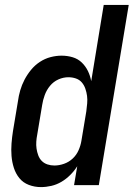

<svg xmlns="http://www.w3.org/2000/svg" viewBox="-20 -755 545 783"><path d="M147 8Q121 8 97.5 -1Q74 -10 59 -28.5Q44 -47 36.5 -70.5Q29 -94 27 -119Q25 -144 27 -170Q29 -196 33 -221L53 -341Q56 -364 62.5 -386.5Q69 -409 80 -430Q91 -451 106.5 -470Q122 -489 142.5 -502.5Q163 -516 186 -522Q209 -528 231 -528Q255 -528 276.5 -521.5Q298 -515 313.5 -500Q329 -485 338.5 -465.5Q348 -446 352 -424L403 -735H505L383 0H282L295 -77Q283 -58 266.5 -41.5Q250 -25 230.5 -13.5Q211 -2 189.5 3Q168 8 147 8ZM202 -80Q221 -80 241 -87Q261 -94 276.5 -108.5Q292 -123 300.5 -142.5Q309 -162 312 -181L332 -301Q334 -317 335.5 -333Q337 -349 335 -364Q333 -379 328 -393.5Q323 -408 313.5 -419Q304 -430 289.5 -435Q275 -440 259 -440Q238 -440 218 -431Q198 -422 184 -405Q170 -388 162.5 -367.5Q155 -347 152 -327L132 -207Q129 -192 128 -177.5Q127 -163 129 -149Q131 -135 136 -121.5Q141 -108 150.5 -98.5Q160 -89 173.5 -84.5Q187 -80 202 -80Z"/></svg>

Font: Iosevka SS04 Semibold Oblique
Style: Regular
Weight: 600
Italic angle: -9°
Monospace: yes
Designer: Belleve Invis
Foundry: Belleve Invis
Version: Version 19.0.0; ttfautohint (v1.8.4)